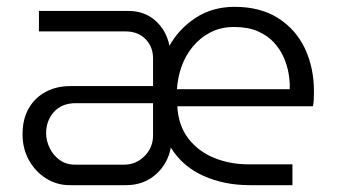

<svg xmlns="http://www.w3.org/2000/svg" viewBox="-20 -542 988 562"><path d="M184 0Q146 0 114.5 -20Q83 -40 64.5 -73.5Q46 -107 46 -149Q46 -194 64.5 -225.5Q83 -257 114.5 -273.5Q146 -290 185 -290H428V-371Q428 -405 406 -427.5Q384 -450 348 -450H94V-510H355Q403 -510 435 -481.5Q467 -453 476 -408Q504 -458 553 -490Q602 -522 667 -522Q742 -522 794 -489Q846 -456 872.5 -400Q899 -344 899 -274Q899 -264 898.5 -252Q898 -240 896 -231H499Q502 -175 531 -137Q560 -99 606.5 -80Q653 -61 707 -61H836V0H711Q636 0 575 -27.5Q514 -55 480 -110Q471 -62 435.5 -31Q400 0 349 0ZM199 -60H343Q378 -60 403 -85Q428 -110 428 -146V-240H202Q161 -240 138 -214.5Q115 -189 115 -152Q115 -130 125.5 -108.5Q136 -87 155 -73.5Q174 -60 199 -60ZM498 -281H828Q829 -301 825 -325.5Q821 -350 810.5 -374Q800 -398 781.5 -418Q763 -438 734.5 -450.5Q706 -463 665 -463Q626 -463 595.5 -447Q565 -431 543.5 -404.5Q522 -378 511 -346Q500 -314 498 -281Z"/></svg>

Font: MuseoModerno Thin Light
Style: Regular
Weight: 300
Version: Version 1.003